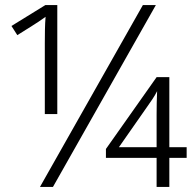

<svg xmlns="http://www.w3.org/2000/svg" viewBox="-20 -734 762 754"><path d="M137 0 541 -714H592L188 0ZM156 -564Q156 -591 156.5 -617.5Q157 -644 159 -668Q145 -658 131 -648.5Q117 -639 99 -628L48 -596L25 -632L158 -714H205V-286H156ZM595 0V-114H396V-149L595 -431H645V-156H713V-114H645V0ZM447 -156H595V-284Q595 -307 595.5 -330.5Q596 -354 597 -376Q590 -362 578.5 -344.5Q567 -327 556 -312Z"/></svg>

Font: RS Noto Sans Light
Style: Regular
Weight: 300
Designer: Monotype Design Team
Foundry: Monotype Imaging Inc.
Version: Version 3.10